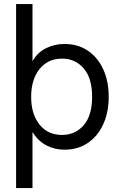

<svg xmlns="http://www.w3.org/2000/svg" viewBox="-20 -748 605 972"><path d="M306.6 9.8Q256.3 9.8 214.8 -12Q173.3 -33.7 145.5 -78.1H144.5V204.1H61.5V-727.5H144.5V-439.5H145.5Q170.4 -482.9 213.4 -504.2Q256.3 -525.4 306.6 -525.4Q374 -525.4 424.3 -491.7Q474.6 -458 502.4 -397.7Q530.3 -337.4 530.3 -257.8Q530.3 -178.7 502.4 -118.4Q474.6 -58.1 424.3 -24.2Q374 9.8 306.6 9.8ZM293.9 -64.9Q360.8 -64.9 403.6 -114Q446.3 -163.1 446.3 -257.8Q446.3 -352.5 403.6 -401.9Q360.8 -451.2 293.9 -451.2Q222.2 -451.2 179.9 -398.2Q137.7 -345.2 137.7 -257.8Q137.7 -170.4 179.9 -117.7Q222.2 -64.9 293.9 -64.9Z"/></svg>

Font: Inter Display
Style: Regular
Weight: 400
Designer: Rasmus Andersson
Foundry: rsms
Version: Version 4.001;git-9221beed3